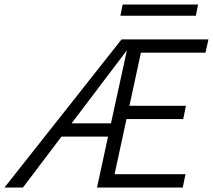

<svg xmlns="http://www.w3.org/2000/svg" viewBox="-54 -833 946 853"><path d="M486 -658H872L859 -599H572L521 -363H772L760 -304H508L455 -59H770L758 0H377L426 -226H219L48 0H-34ZM491 -813H826L816 -763H481ZM439 -285 510 -610 264 -285Z"/></svg>

Font: LXGW Bright GB
Style: Italic
Weight: 400
Italic angle: -12°
Designer: Christian Thalmann (Catharsis Fonts)
Foundry: LXGW / Christian Thalmann (Catharsis Fonts) / Fontworks Inc.
Version: Version 5.510